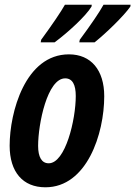

<svg xmlns="http://www.w3.org/2000/svg" viewBox="-20 -786 575 816"><path d="M319 -617 317 -606H382C431 -645 507 -719 534 -758L535 -766H420C403 -735 368 -683 319 -617ZM155 -617 153 -606H212C269 -648 345 -718 369 -758L370 -766H256C239 -736 204 -684 155 -617ZM173 10C349 10 423 -217 423 -377C423 -488 367 -555 273 -555C87 -555 21 -308 21 -167C21 -55 77 10 173 10ZM187 -92C157 -92 142 -119 142 -166C142 -259 181 -453 257 -453C288 -453 302 -426 302 -378C302 -277 258 -92 187 -92Z"/></svg>

Font: Noto Sans ExtraCondensed
Style: Bold Italic
Weight: 700
Width: 2
Italic angle: -12°
Designer: Monotype Design Team
Foundry: Monotype Imaging Inc.
Version: Version 2.013